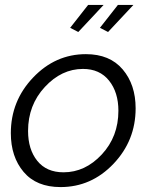

<svg xmlns="http://www.w3.org/2000/svg" viewBox="-20 -750 613 780"><path d="M298 -620 265 -637 338 -730H401ZM419 -620 386 -637 459 -730H522ZM24 -209Q24 -340 114.5 -435Q205 -530 329 -530Q426 -530 478.5 -468Q531 -406 531 -310Q531 -179 441 -84.5Q351 10 226 10Q128 10 76 -51.5Q24 -113 24 -209ZM461 -300Q461 -375 423 -422.5Q385 -470 317 -470Q230 -470 162 -396.5Q94 -323 94 -218Q94 -143 131.5 -96.5Q169 -50 238 -50Q326 -50 393.5 -122.5Q461 -195 461 -300Z"/></svg>

Font: Raleway-v4020
Style: Italic
Weight: 400
Italic angle: -12°
Designer: Matt McInerney, Pablo Impallari, Rodrigo Fuenzalida
Foundry: Matt McInerney, Pablo Impallari, Rodrigo Fuenzalida
Version: Version 4.020;PS 004.020;hotconv 1.0.88;makeotf.lib2.5.64775